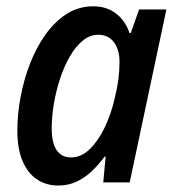

<svg xmlns="http://www.w3.org/2000/svg" viewBox="-20 -570 548 600"><path d="M162.1 9.8Q124.5 9.8 95.7 -9.3Q66.9 -28.3 50.5 -66.7Q34.2 -105 34.2 -162.1Q34.2 -212.4 44.2 -266.4Q54.2 -320.3 73.7 -370.8Q93.3 -421.4 122.1 -461.9Q150.9 -502.4 188.2 -526.4Q225.6 -550.3 271.5 -550.3Q300.3 -550.3 322.3 -540Q344.2 -529.8 360.1 -511.2Q376 -492.7 384.8 -466.8H388.7L414.6 -540.5H500L385.3 0H302.7L310.1 -80.6H307.1Q287.6 -54.7 265.9 -34.2Q244.1 -13.7 218.5 -2Q192.9 9.8 162.1 9.8ZM201.7 -78.1Q233.9 -78.1 260.5 -104Q287.1 -129.9 306.9 -171.1Q326.7 -212.4 337.4 -258.3Q346.2 -293.9 349.9 -322.3Q353.5 -350.6 353.5 -376.5Q353.5 -415 335.9 -438.2Q318.4 -461.4 286.6 -461.4Q261.2 -461.4 238.8 -443.1Q216.3 -424.8 198.5 -394Q180.7 -363.3 168 -325Q155.3 -286.6 148.4 -246.1Q141.6 -205.6 141.6 -168.9Q141.6 -123.5 157 -100.8Q172.4 -78.1 201.7 -78.1Z"/></svg>

Font: Open Sans SemiCondensed SemiBold
Style: Italic
Weight: 600
Width: 4
Italic angle: -12°
Designer: Monotype Design Team
Foundry: Monotype Imaging Inc.
Version: Version 3.000